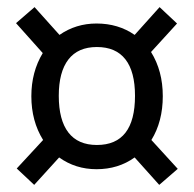

<svg xmlns="http://www.w3.org/2000/svg" viewBox="-20 -611 544 539"><path d="M427 -92 358 -169Q312 -136 251 -136Q192 -136 146 -169L76 -92L27 -138L101 -218Q68 -271 68 -341Q68 -409 100 -462L25 -546L77 -591L147 -513Q193 -545 251 -545Q312 -545 358 -513L428 -591L477 -545L404 -465Q437 -412 437 -341Q437 -270 405 -218L479 -137ZM359 -342Q359 -410 332 -444.5Q305 -479 252 -479Q199 -479 172 -444Q145 -409 145 -342Q145 -274 172 -239Q199 -204 252 -204Q359 -204 359 -342Z"/></svg>

Font: Fira Sans Condensed
Style: Regular
Weight: 400
Width: 3
Designer: bBox Type GmbH & Carrois Corporate GbR & Edenspiekermann AG
Foundry: bBox Type GmbH & Carrois Corporate GbR & Edenspiekermann AG
Version: Version 4.301